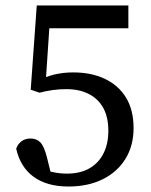

<svg xmlns="http://www.w3.org/2000/svg" viewBox="-20 -667 550 700"><path d="M230 13Q151 13 102.5 -22.5Q54 -58 39 -125Q45 -142 58.5 -152Q72 -162 91 -162Q114 -162 127.5 -147.5Q141 -133 151 -94L169 -21L128 -53Q154 -43 177.5 -38.5Q201 -34 224 -34Q273 -34 306.5 -53.5Q340 -73 357.5 -108Q375 -143 375 -190Q375 -240 356.5 -273.5Q338 -307 303.5 -324.5Q269 -342 222 -342Q195 -342 171 -338.5Q147 -335 124 -329L92 -340L114 -647H448V-564H133L163 -612L146 -357L111 -369Q144 -387 177 -395Q210 -403 247 -403Q313 -403 362.5 -379.5Q412 -356 439.5 -311Q467 -266 467 -200Q467 -136 437.5 -88Q408 -40 354.5 -13.5Q301 13 230 13Z"/></svg>

Font: Source Serif 4 18pt
Style: Regular
Weight: 400
Designer: Frank Grießhammer
Foundry: Adobe Systems Incorporated
Version: Version 4.004;hotconv 1.0.116;makeotfexe 2.5.65601